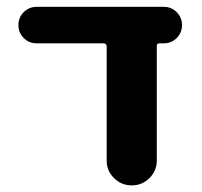

<svg xmlns="http://www.w3.org/2000/svg" viewBox="-20 -566 594 565"><path d="M441.4 -93.8Q441.4 -63.5 419.9 -42Q398.4 -20.5 367.7 -20.5Q336.9 -20.5 315.4 -42Q293.9 -63.5 293.9 -93.8V-428.7Q293.9 -438.5 284.2 -438.5H87.9Q65.4 -438.5 49.8 -454.1Q34.2 -469.7 34.2 -492.2Q34.2 -514.6 49.8 -530.3Q65.4 -545.9 87.9 -545.9H461.9Q484.4 -545.9 500 -530.3Q515.6 -514.6 515.6 -492.2Q515.6 -469.7 500 -454.1Q484.4 -438.5 461.9 -438.5H449.2Q441.4 -438.5 441.4 -430.7Z"/></svg>

Font: Gen Jyuu GothicX Bold
Style: Bold
Weight: 700
Designer: Ryoko NISHIZUKA (kana &amp; ideographs); Paul D. Hunt (Latin, Greek &amp; Cyrillic); Wenlong ZHANG (bopomofo); Sandoll C
Version: Version 1.058.20140828